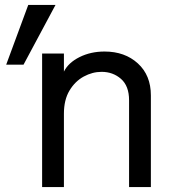

<svg xmlns="http://www.w3.org/2000/svg" viewBox="-20 -750 694 775"><path d="M589 5H501V-345Q501 -403 468.5 -431.5Q436 -460 390 -460Q353 -460 318 -441Q283 -422 260.5 -384.5Q238 -347 238 -291V5H150V-534H238V-461Q256 -497 301 -519.5Q346 -542 402 -542Q484 -542 536.5 -494Q589 -446 589 -365ZM75 -489H5L94 -730H204Z"/></svg>

Font: LXGW 975 Gothic SC
Style: Regular
Weight: 400
Version: Version 2.01;February 25, 2021